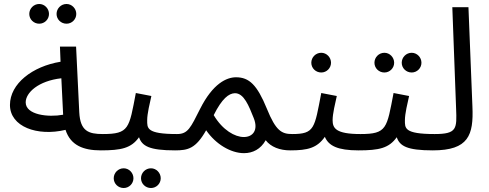

<svg xmlns="http://www.w3.org/2000/svg" viewBox="-20 -750 2453 964"><path d="M314 -631C341 -631 363 -653 363 -680C363 -707 341 -730 314 -730C286 -730 264 -707 264 -680C264 -653 286 -631 314 -631ZM177 -631C204 -631 226 -653 226 -680C226 -707 204 -730 177 -730C149 -730 127 -707 127 -680C127 -653 149 -631 177 -631Z M486 5C515 5 536 -16 536 -38C536 -59 524 -77 496 -77C424 -77 383 -92 378 -186L362 -516H281L284 -440C143 -417 30 -330 30 -223C30 -114 167 -64 309 -98C334 -20 399 5 486 5ZM109 -236C109 -285 173 -344 288 -357L297 -174C222 -160 109 -173 109 -236Z M738 194C765 194 787 172 787 145C787 118 765 95 738 95C710 95 688 118 688 145C688 172 710 194 738 194ZM601 194C628 194 650 172 650 145C650 118 628 95 601 95C573 95 551 118 551 145C551 172 573 194 601 194Z M486 5C589 5 639 -6 678 -61C693 -17 729 5 859 5C888 5 909 -16 909 -38C909 -59 897 -77 869 -77C714 -77 719 -107 719 -147C719 -179 732 -232 740 -268L662 -283C628 -106 629 -77 496 -77Z M859 5C924 5 963 -4 1015 -96C1063 -26 1139 19 1205 19C1249 19 1289 -1 1314 -46C1340 -12 1385 5 1437 5C1466 5 1487 -16 1487 -38C1487 -59 1475 -77 1447 -77C1394 -77 1365 -93 1320 -204C1271 -324 1231 -362 1165 -362C1118 -362 1049 -331 985 -204C937 -109 924 -77 869 -77ZM1053 -172C1095 -256 1129 -281 1159 -282C1205 -283 1230 -217 1254 -157C1278 -97 1250 -62 1204 -62C1160 -62 1098 -96 1053 -172Z M1593 -386C1620 -386 1642 -408 1642 -435C1642 -462 1620 -485 1593 -485C1565 -485 1543 -462 1543 -435C1543 -408 1565 -386 1593 -386Z M1437 5C1525 5 1572 -7 1611 -63C1630 -18 1675 5 1780 5C1809 5 1830 -16 1830 -38C1830 -59 1818 -77 1790 -77C1665 -77 1650 -107 1650 -147C1650 -179 1663 -232 1671 -268L1593 -283C1559 -106 1560 -77 1447 -77Z M2047 -386C2074 -386 2096 -408 2096 -435C2096 -462 2074 -485 2047 -485C2019 -485 1997 -462 1997 -435C1997 -408 2019 -386 2047 -386ZM1910 -386C1937 -386 1959 -408 1959 -435C1959 -462 1937 -485 1910 -485C1882 -485 1860 -462 1860 -435C1860 -408 1882 -386 1910 -386Z M1780 5C1883 5 1933 -6 1972 -61C1987 -17 2023 5 2153 5C2182 5 2203 -16 2203 -38C2203 -59 2191 -77 2163 -77C2008 -77 2013 -107 2013 -147C2013 -179 2026 -232 2034 -268L1956 -283C1922 -106 1923 -77 1790 -77Z M2153 5C2333 5 2358 -72 2352 -214L2332 -714H2251L2270 -205C2274 -104 2275 -77 2162 -77Z"/></svg>

Font: Noto Sans Arabic
Style: Regular
Weight: 400
Designer: Monotype Design Team, Nadine Chahine, Nizar Qandah and Khaled Hosny
Foundry: Monotype Imaging Inc.
Version: Version 2.012